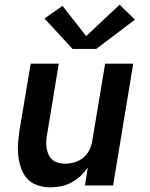

<svg xmlns="http://www.w3.org/2000/svg" viewBox="-20 -792 640 820"><path d="M195 8Q167 8 141 -0.5Q115 -9 97.5 -27.5Q80 -46 71 -71Q62 -96 58.5 -123Q55 -150 57 -177.5Q59 -205 63 -233L111 -520H231L181 -217Q178 -202 177.5 -187Q177 -172 179.5 -157.5Q182 -143 188 -130.5Q194 -118 204.5 -109Q215 -100 229.5 -96.5Q244 -93 259 -93Q278 -93 298.5 -99Q319 -105 335.5 -118.5Q352 -132 361.5 -151Q371 -170 374 -190L429 -520H549L463 0H343L355 -77Q342 -57 323.5 -40Q305 -23 284 -12Q263 -1 240 3.5Q217 8 195 8ZM290 -583 170 -713 247 -767 348 -638 491 -772 556 -708 391 -583Z"/></svg>

Font: Iosevka SS04 Extended Oblique
Style: Bold
Weight: 700
Width: 7
Italic angle: -9°
Monospace: yes
Designer: Belleve Invis
Foundry: Belleve Invis
Version: Version 19.0.0; ttfautohint (v1.8.4)